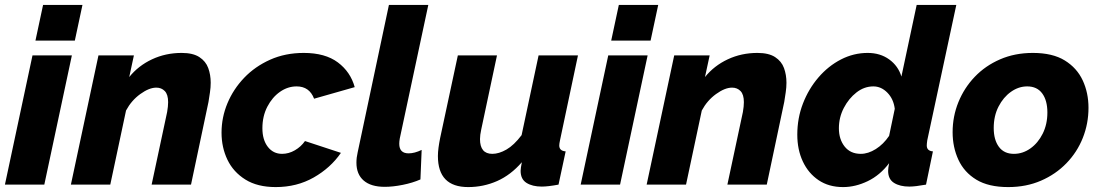

<svg xmlns="http://www.w3.org/2000/svg" viewBox="-30 -750 4470 780"><path d="M145 -730H305L274 -585H114ZM102 -525H262L150 0H-10Z M370 -525H514L495 -437Q532 -483 587.5 -509Q643 -535 708 -535Q754 -535 780 -518Q806 -501 816 -473.5Q826 -446 826 -414Q826 -395 823 -375Q820 -355 817 -336L746 0H586L649 -295Q653 -318 653 -335Q653 -366 639.5 -380Q626 -394 605 -394Q576 -394 540 -368Q504 -342 482 -301L418 0H258Z M1090 10Q1016 10 967 -20.5Q918 -51 894 -101Q870 -151 870 -211Q870 -273 894 -330.5Q918 -388 962 -434Q1006 -480 1067.5 -507.5Q1129 -535 1204 -535Q1291 -535 1342.5 -496.5Q1394 -458 1411 -396L1246 -349Q1227 -399 1175 -399Q1139 -399 1107.5 -377Q1076 -355 1056 -316.5Q1036 -278 1036 -229Q1036 -182 1058 -153.5Q1080 -125 1116 -125Q1143 -125 1168 -139.5Q1193 -154 1209 -177L1355 -129Q1313 -68 1244.5 -29Q1176 10 1090 10Z M1533 9Q1477 9 1447.5 -16.5Q1418 -42 1418 -89Q1418 -110 1423 -131L1550 -730H1710L1594 -187Q1592 -175 1592 -166Q1592 -127 1630 -127Q1654 -127 1683 -141L1678 -21Q1646 -7 1606 1Q1566 9 1533 9Z M1872 10Q1749 10 1749 -116Q1749 -132 1751.5 -150.5Q1754 -169 1758 -189L1830 -525H1989L1925 -224Q1920 -201 1920 -185Q1920 -125 1970 -125Q1997 -125 2027.5 -142.5Q2058 -160 2089 -201L2158 -525H2318L2245 -180Q2242 -166 2242 -159Q2242 -137 2268 -135L2239 0Q2196 8 2171 8Q2133 8 2109 -7Q2085 -22 2085 -56Q2085 -66 2090 -91Q2045 -39 1989.5 -14.5Q1934 10 1872 10Z M2484 -730H2644L2613 -585H2453ZM2441 -525H2601L2489 0H2329Z M2709 -525H2853L2834 -437Q2871 -483 2926.5 -509Q2982 -535 3047 -535Q3093 -535 3119 -518Q3145 -501 3155 -473.5Q3165 -446 3165 -414Q3165 -395 3162 -375Q3159 -355 3156 -336L3085 0H2925L2988 -295Q2992 -318 2992 -335Q2992 -366 2978.5 -380Q2965 -394 2944 -394Q2915 -394 2879 -368Q2843 -342 2821 -301L2757 0H2597Z M3395 10Q3337 10 3295.5 -18Q3254 -46 3231.5 -94Q3209 -142 3209 -203Q3209 -270 3232 -329.5Q3255 -389 3295 -435.5Q3335 -482 3386.5 -508.5Q3438 -535 3495 -535Q3546 -535 3582.5 -508.5Q3619 -482 3632 -439L3694 -730H3855L3737 -180Q3735 -166 3735 -159Q3735 -137 3760 -135L3732 0Q3688 8 3664 8Q3626 8 3602 -7Q3578 -22 3578 -56Q3578 -67 3582 -87Q3545 -38 3495 -14Q3445 10 3395 10ZM3467 -125Q3497 -125 3528 -144.5Q3559 -164 3582 -198L3605 -308Q3600 -348 3575 -373.5Q3550 -399 3518 -399Q3481 -399 3449.5 -374.5Q3418 -350 3398 -311.5Q3378 -273 3378 -229Q3378 -184 3401.5 -154.5Q3425 -125 3467 -125Z M4066 10Q3986 10 3936.5 -20Q3887 -50 3863.5 -101Q3840 -152 3840 -213Q3840 -277 3863.5 -335Q3887 -393 3930 -438Q3973 -483 4033 -509Q4093 -535 4166 -535Q4246 -535 4295.5 -504.5Q4345 -474 4368.5 -423.5Q4392 -373 4392 -312Q4392 -248 4369 -190Q4346 -132 4302.5 -87Q4259 -42 4199 -16Q4139 10 4066 10ZM4089 -125Q4125 -125 4156 -147Q4187 -169 4206 -207Q4225 -245 4225 -293Q4225 -342 4204 -370.5Q4183 -399 4143 -399Q4108 -399 4077 -377Q4046 -355 4026.5 -317Q4007 -279 4007 -230Q4007 -182 4028 -153.5Q4049 -125 4089 -125Z"/></svg>

Font: Raleway ExtraBold
Style: Italic
Weight: 800
Italic angle: -12°
Designer: Matt McInerney, Pablo Impallari, Rodrigo Fuenzalida
Foundry: Matt McInerney, Pablo Impallari, Rodrigo Fuenzalida
Version: Version 4.026